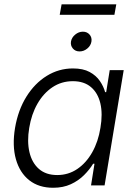

<svg xmlns="http://www.w3.org/2000/svg" viewBox="-20 -867 633 898"><path d="M228.5 11.2Q161.6 11.2 116.9 -23.9Q72.3 -59.1 54.4 -122.3Q36.6 -185.5 50.3 -268.6Q64.5 -352.1 103.3 -414.6Q142.1 -477.1 198.5 -512Q254.9 -546.9 321.3 -546.9Q368.7 -546.9 399.2 -530.3Q429.7 -513.7 447 -488.3Q464.4 -462.9 471.7 -436H476.6L493.2 -539.1H558.6L469.2 0H405.8L421.9 -101.1H415.5Q398.9 -73.7 373 -47.9Q347.2 -22 311.3 -5.4Q275.4 11.2 228.5 11.2ZM247.6 -48.3Q299.8 -48.3 341.6 -76.7Q383.3 -105 411.4 -154.8Q439.5 -204.6 449.7 -269Q460.9 -334 449.5 -383.1Q438 -432.1 405.5 -459.7Q373 -487.3 320.8 -487.3Q267.6 -487.3 225.3 -459Q183.1 -430.7 155 -381.6Q127 -332.5 116.7 -269Q106 -205.6 117.7 -155.5Q129.4 -105.5 162.1 -76.9Q194.8 -48.3 247.6 -48.3ZM352.1 -626.5Q332.5 -626.5 320.8 -640.1Q309.1 -653.8 312 -672.9Q315.4 -691.9 331.8 -705.3Q348.1 -718.8 367.7 -718.8Q387.2 -718.8 398.9 -705.3Q410.6 -691.9 407.7 -672.9Q404.8 -653.8 388.4 -640.1Q372.1 -626.5 352.1 -626.5ZM523.9 -846.7 515.1 -797.9H259.3L268.1 -846.7Z"/></svg>

Font: Inter 18pt Light
Style: Italic
Weight: 300
Italic angle: -9.3988°
Designer: Rasmus Andersson
Foundry: rsms
Version: Version 4.001;git-66647c0bb